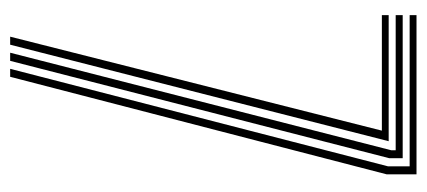

<svg xmlns="http://www.w3.org/2000/svg" viewBox="-251 -589 840 378"><g transform="rotate(90 169.0 -400.0)"><path d="M115.5 0 307.5 -744V-786.5H9.8V-800H323.2V-741.2L131.2 0ZM52.2 0 237.2 -731.8H9.8V-745.2H258L68 0ZM83.8 0 275.8 -750.2V-759H9.8V-772.8H291.5V-746.5L99.8 0Z"/></g></svg>

Font: Big Shoulders Inline Text Thin
Style: Regular
Weight: 400
Version: Version 2.002